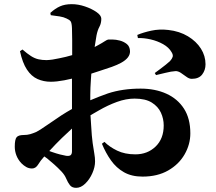

<svg xmlns="http://www.w3.org/2000/svg" viewBox="-20 -823 1040 923"><path d="M224 -750 222 -761Q245 -782 268.5 -792.5Q292 -803 325 -803Q356 -803 388.5 -792Q421 -781 444 -765Q467 -749 467 -733Q467 -711 458 -694.5Q449 -678 444 -653Q440 -631 435 -597Q443 -601 450 -605Q472 -617 484 -625Q496 -633 501 -633H521Q537 -633 556 -628Q575 -623 589.5 -611.5Q604 -600 605 -577Q606 -545 562 -521Q544 -511 517.5 -501.5Q491 -492 462 -483Q440 -476 419 -469Q418 -454 417 -440Q414 -399 414 -366Q414 -353 414 -341Q456 -359 499 -374Q569 -397 656 -397Q726 -397 780 -372.5Q834 -348 864.5 -300.5Q895 -253 895 -182Q895 -129 867.5 -81Q840 -33 788.5 -3.5Q737 26 665 26Q613 26 576 5Q539 -16 513.5 -52Q488 -88 470 -132L482 -141Q506 -117 543 -99Q580 -81 631 -81Q689 -81 728 -118.5Q767 -156 767 -220Q767 -252 753.5 -281.5Q740 -311 709.5 -330Q679 -349 627 -349Q586 -349 542 -333Q498 -317 455 -292Q435 -281 415 -269Q416 -243 418 -222Q421 -167 425.5 -135Q430 -103 433.5 -84Q437 -65 437 -47Q437 -20 424 9.5Q411 39 390 59.5Q369 80 346 80Q326 80 316 67Q306 54 298.5 36Q291 18 276 2Q258 -17 240.5 -32.5Q223 -48 207 -61Q200 -66 193 -71Q174 -50 164 -33Q152 -13 134 -13Q119 -13 106.5 -20Q94 -27 83 -38Q67 -55 59 -75.5Q51 -96 51 -118Q51 -153 60 -163.5Q69 -174 94 -174Q111 -174 125 -178Q139 -182 155 -189Q171 -197 203 -219.5Q235 -242 276 -269Q301 -285 326 -299V-389Q326 -412 326 -445Q308 -441 289 -437Q252 -430 224 -430Q190 -430 160.5 -443Q131 -456 109.5 -488.5Q88 -521 76 -577L88 -585Q111 -565 129 -553.5Q147 -542 165 -538Q183 -534 204 -534Q231 -535 266 -543Q297 -549 327 -558V-629Q327 -667 326 -687Q325 -713 319.5 -720.5Q314 -728 300 -734Q286 -741 267 -744Q248 -747 224 -750ZM643 -640 640 -655Q668 -667 707 -675.5Q746 -684 789 -679Q843 -673 883.5 -648.5Q924 -624 946 -589Q968 -554 968 -514Q968 -486 952 -465Q936 -444 902 -444Q889 -444 876 -454L849 -473Q835 -482 823 -481Q804 -480 776 -473Q748 -466 730 -462L724 -472Q734 -479 748.5 -490Q763 -501 777 -512Q791 -523 797 -529Q807 -540 810 -549.5Q813 -559 805 -572Q792 -595 764.5 -610.5Q737 -626 704.5 -633.5Q672 -641 643 -640ZM326 -205Q318 -198 310 -190Q277 -160 248 -130Q231 -112 217 -97Q224 -94 231 -92Q251 -85 268.5 -80.5Q286 -76 298 -74Q314 -72 320 -77.5Q326 -83 326 -96Z"/></svg>

Font: Early Summer Mincho Heavy
Style: Regular
Weight: 900
Designer: GuiWonder
Version: Version 1.002